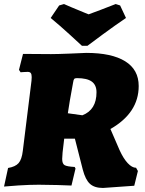

<svg xmlns="http://www.w3.org/2000/svg" viewBox="-39 -915 720 951"><path d="M271 -160 269 -128Q269 -104 281 -97Q293 -90 331 -88L335 -80L315 4Q295 3 245.5 1.5Q196 0 153 0Q107 0 52.5 3.5Q-2 7 -19 9L1 -83Q37 -89 53 -107Q69 -125 74 -168L117 -515Q118 -522 118 -533Q118 -547 113.5 -553Q109 -559 98 -559Q86 -559 76 -558Q66 -557 63 -557L55 -569L75 -648L214 -647Q244 -647 306 -649.5Q368 -652 388 -653Q514 -653 581 -611.5Q648 -570 648 -489Q648 -356 508 -276L553 -172Q572 -130 593.5 -107Q615 -84 635 -84L644 -68L626 5L471 16Q429 16 406.5 -4.5Q384 -25 371 -75L332 -228H279ZM439 -458Q439 -494 415.5 -511Q392 -528 342 -528Q332 -528 328.5 -524Q325 -520 323 -506Q304 -404 297 -354L369 -344Q439 -371 439 -458ZM394 -688H367Q353 -701 305.5 -744.5Q258 -788 212 -826L254 -888L278 -895Q297 -886 380 -852L400 -844Q450 -862 534 -895L556 -888L585 -826Q529 -788 470 -744.5Q411 -701 394 -688Z"/></svg>

Font: Alegreya Black
Style: Italic
Weight: 900
Italic angle: -7°
Designer: Juan Pablo del Peral
Foundry: Huerta Tipografica
Version: Version 2.007; ttfautohint (v1.6)